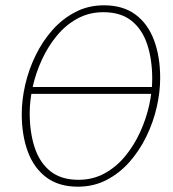

<svg xmlns="http://www.w3.org/2000/svg" viewBox="-20 -692 652 724"><path d="M274 12Q202 12 155 -23Q108 -58 85 -120Q62 -182 62 -262Q62 -315 75 -372Q88 -429 114 -482.5Q140 -536 177.5 -578.5Q215 -621 264 -646.5Q313 -672 372 -672Q444 -672 491 -637Q538 -602 561 -540Q584 -478 584 -398Q584 -345 571 -288Q558 -231 532 -177.5Q506 -124 468.5 -81.5Q431 -39 382 -13.5Q333 12 274 12ZM276 -14Q330 -14 374 -38Q418 -62 451.5 -102.5Q485 -143 508 -193Q531 -243 542.5 -295Q554 -347 554 -394Q554 -468 535 -525Q516 -582 475.5 -614Q435 -646 370 -646Q316 -646 272 -622Q228 -598 194.5 -557.5Q161 -517 138 -467Q115 -417 103.5 -365Q92 -313 92 -266Q92 -192 111 -135Q130 -78 170.5 -46Q211 -14 276 -14ZM85 -338 90 -364H563L558 -338Z"/></svg>

Font: Source Sans 3 VF
Style: Italic
Weight: 200
Italic angle: -11°
Designer: Paul D. Hunt
Foundry: Adobe Systems Incorporated
Version: Version 3.042;hotconv 1.0.118;makeotfexe 2.5.65603